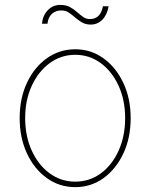

<svg xmlns="http://www.w3.org/2000/svg" viewBox="-20 -751 612 782"><path d="M286.6 11.2Q221.7 11.2 170.4 -25.9Q119.1 -63 89.6 -126.5Q60.1 -189.9 60.1 -270Q60.1 -350.1 89.6 -413.3Q119.1 -476.6 170.4 -513.4Q221.7 -550.3 286.6 -550.3Q350.6 -550.3 401.6 -513.4Q452.6 -476.6 482.4 -413.1Q512.2 -349.6 512.2 -270Q512.2 -189.9 482.7 -126.5Q453.1 -63 402.1 -25.9Q351.1 11.2 286.6 11.2ZM286.6 -11.2Q344.7 -11.2 390.6 -44.9Q436.5 -78.6 463.1 -137.5Q489.7 -196.3 489.7 -270Q489.7 -343.3 462.9 -401.9Q436 -460.4 390.1 -494.1Q344.2 -527.8 286.6 -527.8Q228.5 -527.8 182.4 -493.9Q136.2 -460 109.4 -401.6Q82.5 -343.3 82.5 -270Q82.5 -196.3 109.4 -137.5Q136.2 -78.6 182.4 -44.9Q228.5 -11.2 286.6 -11.2ZM349.6 -650.9Q329.1 -650.9 314 -659.7Q298.8 -668.5 286.1 -679.7Q273.4 -690.9 260.3 -699.7Q247.1 -708.5 230 -708.5Q206.1 -708.5 190.9 -694.1Q175.8 -679.7 173.3 -654.3H150.9Q153.8 -687.5 174.3 -709.2Q194.8 -731 226.1 -731Q249 -731 264.9 -722.2Q280.8 -713.4 293.5 -702.1Q306.2 -690.9 318.4 -682.1Q330.6 -673.3 345.7 -673.3Q366.7 -673.3 380.1 -685.5Q393.6 -697.8 399.4 -725.6H422.4Q416.5 -690.9 397 -670.9Q377.4 -650.9 349.6 -650.9Z"/></svg>

Font: Inter 16pt Thin
Style: Regular
Weight: 250
Version: Version 4.001;git-66647c0bb